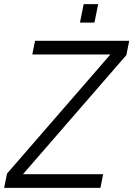

<svg xmlns="http://www.w3.org/2000/svg" viewBox="-52 -907 644 927"><path d="M334 -798H404L422 -887H352ZM-32 0H433L446 -66H59L558 -641L572 -710H117L104 -644H481L-18 -69Z"/></svg>

Font: Geist Light
Style: Italic
Weight: 300
Italic angle: -12°
Designer: Basement.studio, Andrés Briganti, Mateo Zaragoza
Foundry: Basement.studio, Vercel, Andrés Briganti, Guido Ferreyra, Mateo Zaragoza
Version: Version 1.500